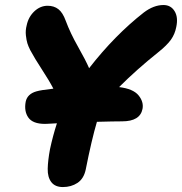

<svg xmlns="http://www.w3.org/2000/svg" viewBox="-20 -693 729 769"><path d="M231.9 56.2Q200.7 56.2 185.5 36.4Q170.4 16.6 171.1 -17.1Q171.9 -50.8 180.2 -95.2Q191.9 -149.9 208 -199.2Q200.7 -198.7 190.2 -198.2Q179.7 -197.8 172.6 -197.3Q165.5 -196.8 160.2 -196.8Q111.3 -196.8 93.5 -222.2Q75.7 -247.6 83 -286.1Q89.8 -316.9 126 -327.1Q144 -332.5 193.8 -337.9Q176.8 -370.6 147.7 -415Q118.7 -459.5 101.1 -492.2Q93.3 -507.8 89.6 -519.8Q85.9 -531.7 83.7 -551.5Q81.5 -571.3 86.9 -591.8Q93.8 -625 117.4 -647.5Q141.1 -669.9 170.9 -669.9Q196.3 -669.9 213.9 -656.2Q231.4 -642.6 243.2 -609.9Q261.7 -560.1 292.5 -505.9Q323.2 -451.7 336.9 -419.9Q439.9 -552.2 556.2 -643.1Q595.7 -672.9 634.8 -672.9Q664.1 -672.9 679.2 -648.4Q694.3 -624 686 -585Q680.7 -556.6 664.6 -533.9Q648.4 -511.2 612.8 -482.9Q527.3 -414.6 457 -344.2Q513.2 -337.4 534.7 -311.3Q556.2 -285.2 550.8 -256.8Q541 -207 469.2 -207Q436.5 -207 368.2 -205.1Q347.2 -134.3 323.2 -13.2Q315.4 22.9 290.3 39.6Q265.1 56.2 231.9 56.2Z"/></svg>

Font: Shantell Sans Bouncy
Style: Italic
Weight: 800
Italic angle: -11.31°
Designer: Stephen Nixon, Anya Danilova, Shantell Martin
Foundry: Arrow Type
Version: Version 1.006;[9816181b4]